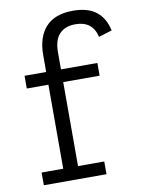

<svg xmlns="http://www.w3.org/2000/svg" viewBox="-89 -859 675 920"><g transform="rotate(-10 248.5 -399.5)"><path d="M48.7 0V-61.9H153.9V-470.6H48.7V-532.5H153.9V-614.8Q153.9 -702 197.9 -750.6Q241.9 -799.3 330.9 -799.3Q403.3 -799.3 443.8 -767.3Q484.2 -735.3 497.4 -674.3L432.6 -654.3Q423.3 -694.1 398.1 -713.8Q372.8 -733.5 331.2 -733.5Q281.1 -733.5 253.5 -704.6Q225.9 -675.7 225.9 -614.8V-532.5H403V-470.6H225.9V-61.9H353.5V0Z"/></g></svg>

Font: Hepta Slab ExtraLight
Style: Regular
Weight: 200
Designer: Michael LaGattuta
Foundry: Michael LaGattuta
Version: Version 1.100